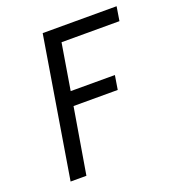

<svg xmlns="http://www.w3.org/2000/svg" viewBox="-133 -841 866 947"><g transform="rotate(-20 300.0 -367.5)"><path d="M76 0 197 -735H585L573 -661H269L229 -419H461L449 -345H217L159 0Z"/></g></svg>

Font: Zed Sans Extended
Style: Italic
Weight: 400
Width: 7
Italic angle: -9°
Designer: Belleve Invis
Foundry: Belleve Invis
Version: Version 1.0.0; ttfautohint (v1.8.4)